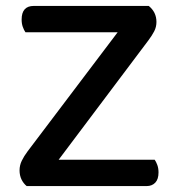

<svg xmlns="http://www.w3.org/2000/svg" viewBox="-20 -628 598 648"><path d="M482 -608Q508 -587 508 -554Q508 -537 500.5 -522.5Q493 -508 481 -492L178 -89H502Q507 -82 511 -71Q515 -60 515 -46Q515 -23 504 -11.5Q493 0 475 0H70Q59 -9 52.5 -22.5Q46 -36 46 -53Q46 -70 53.5 -85.5Q61 -101 73 -117L377 -519H66Q61 -526 57 -537Q53 -548 53 -562Q53 -608 94 -608H482Z"/></svg>

Font: Baloo 2 Medium
Style: Regular
Weight: 500
Designer: Sarang Kulkarni and Ek Type
Foundry: Ek Type
Version: Version 1.640;hotconv 1.0.111;makeotfexe 2.5.65597; ttfautoh